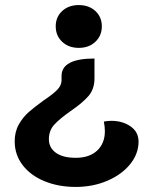

<svg xmlns="http://www.w3.org/2000/svg" viewBox="-20 -529 604 758"><path d="M382 -425Q382 -388 356.5 -364Q331 -340 291 -340Q251 -340 225.5 -364Q200 -388 200 -425Q200 -462 225.5 -485.5Q251 -509 291 -509Q331 -509 356.5 -485.5Q382 -462 382 -425ZM353 -220Q353 -177 329 -149.5Q305 -122 258 -90Q214 -59 193.5 -36Q173 -13 173 21Q173 54 200.5 74Q228 94 279 94Q333 94 363.5 65.5Q394 37 394 -11Q394 -29 390 -49Q405 -52 419 -52Q464 -52 495.5 -30Q527 -8 527 30Q527 78 494 119Q461 160 404 184.5Q347 209 279 209Q211 209 156 186.5Q101 164 69.5 123Q38 82 38 29Q38 -9 54.5 -38Q71 -67 94 -87Q117 -107 153 -133Q189 -157 206 -174.5Q223 -192 223 -212V-229Q223 -298 353 -298Z"/></svg>

Font: K2D
Style: Bold
Weight: 700
Designer: Katatrad Aksorn Co.,Ltd.
Foundry: Cadson Demak Co.,Ltd.
Version: Version 1.000; ttfautohint (v1.6)